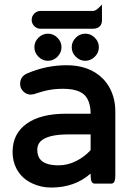

<svg xmlns="http://www.w3.org/2000/svg" viewBox="-20 -804 589 843"><path d="M377.9 -213.9H281.2Q234.4 -213.9 203.6 -206.1Q172.9 -198.2 158.2 -183.6Q143.6 -168.9 143.6 -146.5Q143.6 -117.2 159.7 -100.6Q182.6 -78.1 237.3 -78.1Q277.3 -78.1 314.9 -97.2Q351.6 -115.7 377.9 -145ZM35.2 -136.7Q35.2 -217.3 98.1 -261.7Q159.2 -304.7 269.5 -304.7H377.9Q377.4 -361.8 350.1 -387.7Q321.8 -414.1 256.8 -414.1Q222.7 -414.1 195.1 -408.9Q167.5 -403.8 128.9 -390.6L114.7 -388.7H114.3Q96.2 -388.7 82.3 -402.6Q68.4 -416.5 68.4 -435.5Q68.4 -468.8 100.1 -481.9Q183.6 -517.6 272.5 -517.6Q372.6 -517.6 431.2 -459Q450.2 -439.9 462.9 -415.5Q486.3 -370.1 486.3 -315.4V-39.1Q486.3 -23.9 485.1 -17.3Q483.9 -10.7 482.7 -7.6Q481.4 -4.4 479.5 -2.7Q477.5 -1 476.1 0Q473.1 2 469.7 2H394.5Q389.2 2 385.3 -2Q381.3 -5.9 379.6 -14.9Q377.9 -23.9 377.9 -39.1V-42Q308.6 19.5 204.1 19.5Q160.2 19.5 121.1 1Q74.7 -20.5 51.8 -64.5Q35.2 -97.2 35.2 -136.7ZM312.7 -554.9Q294.9 -572.8 294.9 -596.7Q294.9 -620.6 312.7 -638.4Q330.6 -656.2 354.5 -656.2Q378.4 -656.2 396.2 -638.4Q414.1 -620.6 414.1 -596.7Q414.1 -572.8 396.2 -554.9Q378.4 -537.1 354.5 -537.1Q330.6 -537.1 312.7 -554.9ZM148.7 -554.9Q130.9 -572.8 130.9 -596.7Q130.9 -620.6 148.7 -638.4Q166.5 -656.2 190.4 -656.2Q214.4 -656.2 232.2 -638.4Q250 -620.6 250 -596.7Q250 -572.8 232.2 -554.9Q214.4 -537.1 190.4 -537.1Q166.5 -537.1 148.7 -554.9ZM158.2 -755.9H386.7Q399.9 -755.9 412.6 -769L427.7 -783.7V-714.8Q427.7 -697.8 418 -688.5Q407.7 -677.7 386.7 -677.7H158.2Q142.1 -677.7 130.6 -689.2Q119.1 -700.7 119.1 -716.8Q119.1 -732.9 130.6 -744.4Q142.1 -755.9 158.2 -755.9Z"/></svg>

Font: YuPearl-SemiBold
Style: SemiBold
Weight: 600
Designer: Max Yao
Foundry: Max-Everyday
Version: Version 1.011; ttfautohint (v1.8.3)